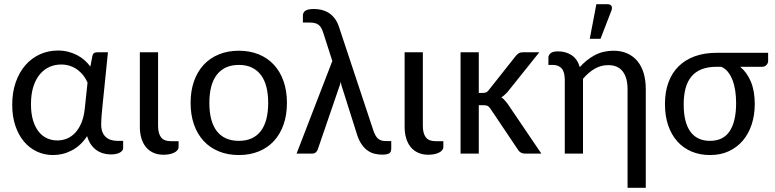

<svg xmlns="http://www.w3.org/2000/svg" viewBox="-20 -724 3653 905"><path d="M502.4 3.9Q483.4 3.9 466.1 -1.2Q448.7 -6.3 434.1 -16.8Q419.4 -27.3 408.2 -43.7Q397 -60.1 390.6 -82.5Q375.5 -59.1 356.7 -42Q337.9 -24.9 316.9 -14.2Q295.9 -3.4 273.9 1.7Q252 6.8 230 6.8Q189.5 6.8 154.3 -9.5Q119.1 -25.9 93.3 -56.4Q67.4 -86.9 52.5 -130.9Q37.6 -174.8 37.6 -230.5Q37.6 -289.1 54.2 -336.4Q70.8 -383.8 99.9 -417Q128.9 -450.2 168.2 -468Q207.5 -485.8 252.9 -485.8Q278.8 -485.8 301.5 -480Q324.2 -474.1 343.5 -464.1Q362.8 -454.1 378.4 -440.2Q394 -426.3 405.8 -410.2L415.5 -460Q418.5 -477.5 437.5 -477.5H488.8L462.9 -222.7Q460.4 -199.2 458.7 -177Q457 -154.8 457 -136.2Q457 -115.7 462.9 -101.3Q468.8 -86.9 479 -77.9Q489.3 -68.8 502.9 -64.5Q516.6 -60.1 532.2 -60.1H560.5V-25.4Q560.5 -14.2 545.4 -5.1Q530.3 3.9 502.4 3.9ZM250 -62Q274.4 -62 296.1 -71Q317.9 -80.1 335.2 -98.9Q352.5 -117.7 364.3 -146.5Q376 -175.3 379.9 -214.8L392.6 -334.5Q385.7 -351.1 374.3 -366.5Q362.8 -381.8 347.2 -393.8Q331.5 -405.8 311.8 -412.8Q292 -419.9 268.1 -419.9Q239.3 -419.9 213.6 -408.7Q188 -397.5 168.5 -374.5Q148.9 -351.6 137.5 -316.4Q126 -281.2 126 -232.9Q126 -188 136 -155.8Q146 -123.5 163.1 -102.5Q180.2 -81.5 202.6 -71.8Q225.1 -62 250 -62Z M639.2 -477.5H725.1V-130.9Q725.1 -95.2 739 -76.9Q752.9 -58.6 784.2 -58.6H821.8V-31.7Q821.8 -22.9 815.9 -15.9Q810.1 -8.8 800.3 -4.2Q790.5 0.5 777.8 2.9Q765.1 5.4 751 5.4Q723.6 5.4 702.6 -4.2Q681.6 -13.7 667.5 -31.2Q653.3 -48.8 646.2 -73Q639.2 -97.2 639.2 -126.5Z M878.4 0ZM1106 -484.9Q1158.2 -484.9 1200.2 -467.5Q1242.2 -450.2 1271.5 -418.2Q1300.8 -386.2 1316.7 -340.8Q1332.5 -295.4 1332.5 -239.3Q1332.5 -182.6 1316.7 -137.2Q1300.8 -91.8 1271.5 -59.8Q1242.2 -27.8 1200.2 -10.5Q1158.2 6.8 1106 6.8Q1053.7 6.8 1011.5 -10.5Q969.2 -27.8 939.7 -59.8Q910.2 -91.8 894.3 -137.2Q878.4 -182.6 878.4 -239.3Q878.4 -295.4 894.3 -340.8Q910.2 -386.2 939.7 -418.2Q969.2 -450.2 1011.5 -467.5Q1053.7 -484.9 1106 -484.9ZM1106 -60.1Q1140.6 -60.1 1166.5 -72Q1192.4 -84 1209.7 -106.9Q1227.1 -129.9 1235.6 -163.1Q1244.1 -196.3 1244.1 -238.8Q1244.1 -281.2 1235.6 -314.5Q1227.1 -347.7 1209.7 -370.6Q1192.4 -393.6 1166.5 -405.8Q1140.6 -418 1106 -418Q1070.8 -418 1044.7 -405.8Q1018.6 -393.6 1001.2 -370.6Q983.9 -347.7 975.3 -314.5Q966.8 -281.2 966.8 -238.8Q966.8 -196.3 975.3 -163.1Q983.9 -129.9 1001.2 -106.9Q1018.6 -84 1044.7 -72Q1070.8 -60.1 1106 -60.1Z M1546.4 -436.5 1504.4 -567.4Q1500 -581.5 1494.6 -591.3Q1489.3 -601.1 1481.7 -606.9Q1474.1 -612.8 1463.6 -615.2Q1453.1 -617.7 1438.5 -617.7H1407.7V-649.4Q1407.7 -656.2 1409.9 -662.1Q1412.1 -668 1418 -672.4Q1423.8 -676.8 1433.8 -679.2Q1443.8 -681.6 1459.5 -681.6Q1477.5 -681.6 1494.9 -677.7Q1512.2 -673.8 1527.6 -664.6Q1543 -655.3 1555.7 -639.6Q1568.4 -624 1576.7 -600.6L1739.3 -110.8Q1748 -83.5 1761 -71.3Q1773.9 -59.1 1798.3 -59.1H1824.2V-24.4Q1824.2 -6.3 1813.5 -0.7Q1802.7 4.9 1782.7 4.9Q1765.1 4.9 1748 1.2Q1731 -2.4 1715.6 -12.5Q1700.2 -22.5 1687.3 -39.8Q1674.3 -57.1 1664.6 -84.5L1595.2 -303.7Q1591.3 -313.5 1589.4 -321.5Q1587.4 -329.6 1586.4 -337.9Q1584 -329.6 1581.5 -321.5Q1579.1 -313.5 1575.7 -305.2L1477.1 -17.6Q1474.1 -10.7 1468 -5.4Q1461.9 0 1451.2 0H1377.9Z M1887.2 -477.5H1973.1V-130.9Q1973.1 -95.2 1987.1 -76.9Q2001 -58.6 2032.2 -58.6H2069.8V-31.7Q2069.8 -22.9 2064 -15.9Q2058.1 -8.8 2048.3 -4.2Q2038.6 0.5 2025.9 2.9Q2013.2 5.4 1999 5.4Q1971.7 5.4 1950.7 -4.2Q1929.7 -13.7 1915.5 -31.2Q1901.4 -48.8 1894.3 -73Q1887.2 -97.2 1887.2 -126.5Z M2150.9 0ZM2236.8 -477.5V-286.1H2256.3Q2265.6 -286.1 2271.5 -288.6Q2277.3 -291 2283.7 -299.3L2411.6 -460.9Q2418.5 -468.8 2425.5 -473.1Q2432.6 -477.5 2444.3 -477.5H2522L2371.6 -289.6Q2364.7 -282.2 2357.9 -276.1Q2351.1 -270 2343.3 -265.1Q2351.6 -259.8 2358.2 -252.2Q2364.7 -244.6 2371.6 -236.3L2531.7 0H2455.1Q2444.8 0 2437 -3.7Q2429.2 -7.3 2422.9 -16.1L2291.5 -211.9Q2284.7 -221.7 2278.3 -224.9Q2272 -228 2259.3 -228H2236.8V0H2150.9V-477.5Z M2564.9 0ZM3023.9 161.1H2938V-304.2Q2938 -357.4 2915.3 -387.2Q2892.6 -417 2846.7 -417Q2812.5 -417 2783 -399.9Q2753.4 -382.8 2728 -352.5V0H2642.1V-347.7Q2642.1 -384.3 2627.7 -401.1Q2613.3 -418 2584.5 -418H2564.9V-452.6Q2564.9 -463.9 2575.2 -472.9Q2585.4 -481.9 2610.4 -481.9Q2647 -481.9 2674.3 -463.9Q2701.7 -445.8 2712.9 -407.7Q2744.1 -442.9 2783.4 -463.9Q2822.8 -484.9 2871.6 -484.9Q2908.7 -484.9 2937.3 -471.9Q2965.8 -459 2985.1 -435.3Q3004.4 -411.6 3014.2 -378.2Q3023.9 -344.7 3023.9 -304.2ZM2759.8 -541 2791 -704.1H2844.2Q2856.9 -704.1 2862.1 -695.8Q2867.2 -687.5 2861.8 -673.8L2810.5 -541Z M3468.8 -409.2Q3501 -382.8 3519.3 -338.9Q3537.6 -294.9 3537.6 -233.9Q3537.6 -181.2 3522.9 -137Q3508.3 -92.8 3481 -60.8Q3453.6 -28.8 3414.8 -11Q3376 6.8 3327.1 6.8Q3279.3 6.8 3240.2 -9.5Q3201.2 -25.9 3173.1 -56.9Q3145 -87.9 3129.6 -132.6Q3114.3 -177.2 3114.3 -233.9Q3114.3 -290 3130.4 -334.7Q3146.5 -379.4 3177.7 -410.6Q3209 -441.9 3254.4 -458.5Q3299.8 -475.1 3357.9 -475.1H3600.6V-435.1Q3600.6 -426.8 3593 -418Q3585.4 -409.2 3572.3 -409.2ZM3449.7 -237.8Q3449.7 -268.6 3445.6 -296.4Q3441.4 -324.2 3432.6 -346.9Q3423.8 -369.6 3410.6 -385.7Q3397.5 -401.9 3379.4 -409.2H3357.9Q3316.4 -409.2 3287.1 -397.5Q3257.8 -385.7 3239 -363.3Q3220.2 -340.8 3211.4 -307.6Q3202.6 -274.4 3202.6 -231.9Q3202.6 -147 3234.1 -103.5Q3265.6 -60.1 3326.7 -60.1Q3389.2 -60.1 3419.4 -105.7Q3449.7 -151.4 3449.7 -237.8Z"/></svg>

Font: Carlito
Style: Regular
Weight: 400
Designer: Lukasz Dziedzic
Foundry: tyPoland Lukasz Dziedzic
Version: Version 1.104